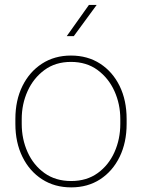

<svg xmlns="http://www.w3.org/2000/svg" viewBox="-20 -769 590 798"><path d="M43.9 -253.9V-274.4Q43.9 -352.1 73.2 -411.4Q102.5 -470.7 154.5 -504.4Q206.5 -538.1 274.9 -538.1Q344.2 -538.1 396.2 -504.4Q448.2 -470.7 477.3 -411.4Q506.3 -352.1 506.3 -274.4V-253.9Q506.3 -176.8 477.3 -117.2Q448.2 -57.6 396.5 -23.9Q344.7 9.8 275.9 9.8Q207 9.8 154.8 -23.9Q102.5 -57.6 73.2 -117.2Q43.9 -176.8 43.9 -253.9ZM70.3 -274.4V-253.9Q70.3 -190.9 94.7 -136.7Q119.1 -82.5 165 -49.6Q210.9 -16.6 275.9 -16.6Q340.3 -16.6 386 -49.6Q431.6 -82.5 455.8 -136.7Q480 -190.9 480 -253.9V-274.4Q480 -336.4 455.6 -390.4Q431.2 -444.3 385.5 -478Q339.8 -511.7 274.9 -511.7Q210.4 -511.7 164.8 -478Q119.1 -444.3 94.7 -390.4Q70.3 -336.4 70.3 -274.4ZM257.3 -618.7 349.6 -748.5H381.8L286.6 -618.7Z"/></svg>

Font: Vazirmatn FD Thin
Style: Regular
Weight: 100
Designer: Saber Rastikerdar
Foundry: Saber Rastikerdar
Version: Version 33.003